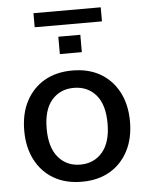

<svg xmlns="http://www.w3.org/2000/svg" viewBox="-55 -816 674 870"><g transform="rotate(-5 282.5 -381.0)"><path d="M283 9Q209 9 155.5 -22Q102 -53 72 -110Q42 -167 42 -244Q42 -322 72 -378.5Q102 -435 155.5 -466Q209 -497 283 -497Q356 -497 409.5 -466Q463 -435 493 -378Q523 -321 523 -244Q523 -167 493 -110Q463 -53 409.5 -22Q356 9 283 9ZM282 -69Q345 -69 383 -114Q421 -159 421 -244Q421 -330 383 -374Q345 -418 282 -418Q220 -418 182 -374Q144 -330 144 -244Q144 -159 182 -114Q220 -69 282 -69ZM130 -707V-771H436V-707ZM233 -576V-655H333V-576Z"/></g></svg>

Font: Nunito Sans 12pt ExtraLight SemiBold
Style: Regular
Weight: 600
Version: Version 3.101;gftools[0.9.27]